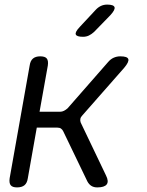

<svg xmlns="http://www.w3.org/2000/svg" viewBox="-20 -805 640 835"><path d="M54 10Q34 10 26.5 0.5Q19 -9 22 -30L109 -520Q112 -541 123.5 -550.5Q135 -560 155 -560Q176 -560 183.5 -550.5Q191 -541 188 -520L152 -319H241Q250 -319 258 -323Q266 -327 274 -334L450 -535Q461 -548 474.5 -554Q488 -560 503 -560Q534 -560 538 -548Q542 -536 520 -510L338 -303Q331 -296 329.5 -288Q328 -280 331 -272L441 -42Q454 -16 444 -3Q434 10 403 10Q388 10 377.5 3.5Q367 -3 360 -16L255 -234Q251 -242 245 -246Q239 -250 229 -250H140L101 -30Q98 -9 86.5 0.5Q75 10 54 10ZM341 -645Q313 -645 309.5 -655.5Q306 -666 327 -688L396 -762Q406 -773 418.5 -779Q431 -785 446 -785Q474 -785 478 -774Q482 -763 460 -739L389 -666Q378 -656 366.5 -650.5Q355 -645 341 -645Z"/></svg>

Font: Maple Mono NL Light
Style: Italic
Weight: 300
Italic angle: -10°
Monospace: yes
Designer: subframe7536
Version: Version 7.000